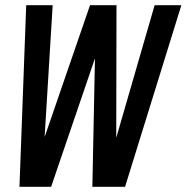

<svg xmlns="http://www.w3.org/2000/svg" viewBox="-20 -720 719 740"><path d="M55 0 81 -700H183L152 -192L327 -700H429L428 -189L576 -700H679L462 0H336L346 -495L177 0Z"/></svg>

Font: DM Mono Medium
Style: Italic
Weight: 500
Italic angle: -10°
Designer: Colophon Foundry
Foundry: Colophon Foundry
Version: Version 1.000; ttfautohint (v1.8.2.53-6de2)